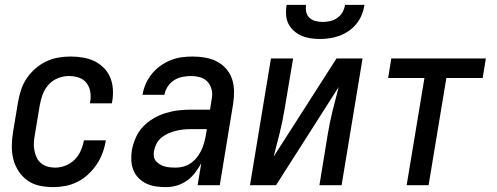

<svg xmlns="http://www.w3.org/2000/svg" viewBox="-20 -760 2040 788"><path d="M199 8Q170 8 142 2Q114 -4 92.5 -19.5Q71 -35 56 -58Q41 -81 34.5 -107.5Q28 -134 28.5 -163Q29 -192 34 -221L54 -341Q58 -365 66 -390Q74 -415 89 -437.5Q104 -460 124.5 -478Q145 -496 169 -507.5Q193 -519 218.5 -523.5Q244 -528 269 -528Q294 -528 319 -524Q344 -520 365.5 -510Q387 -500 404.5 -483Q422 -466 431.5 -444Q441 -422 443 -397Q445 -372 441 -346L439 -336H349L350 -342Q354 -363 350.5 -383.5Q347 -404 335 -419.5Q323 -435 303.5 -441.5Q284 -448 262 -448Q240 -448 217.5 -439Q195 -430 179 -412Q163 -394 155 -372Q147 -350 143 -327L123 -207Q120 -191 119 -175Q118 -159 121 -143.5Q124 -128 130 -114.5Q136 -101 147.5 -91Q159 -81 174.5 -76.5Q190 -72 206 -72Q227 -72 248 -80Q269 -88 285.5 -104Q302 -120 311 -140.5Q320 -161 324 -182V-184H414V-182Q410 -157 401 -132.5Q392 -108 377 -85.5Q362 -63 342 -44.5Q322 -26 298.5 -14Q275 -2 249 3Q223 8 199 8Z M662 8Q640 8 619.5 5Q599 2 581 -6.5Q563 -15 549 -29Q535 -43 527.5 -61.5Q520 -80 519 -101Q518 -122 521 -143Q526 -169 537 -194.5Q548 -220 567 -240Q586 -260 610 -274Q634 -288 660 -296Q686 -304 712 -307Q738 -310 764 -310H842L848 -348Q849 -354 850 -360Q851 -366 851 -372Q851 -389 844.5 -404.5Q838 -420 826 -430Q814 -440 797.5 -444Q781 -448 764 -448Q747 -448 729 -444.5Q711 -441 695 -431Q679 -421 668.5 -405Q658 -389 655 -372V-371H565V-372Q569 -395 578.5 -416.5Q588 -438 603.5 -457Q619 -476 638.5 -490Q658 -504 680.5 -513Q703 -522 725.5 -525Q748 -528 770 -528Q797 -528 822.5 -523.5Q848 -519 869.5 -508Q891 -497 907.5 -478.5Q924 -460 932 -436.5Q940 -413 940.5 -387Q941 -361 937 -335L882 0H791L806 -90Q795 -70 780.5 -51Q766 -32 747 -18.5Q728 -5 705.5 1.5Q683 8 662 8ZM700 -72Q716 -72 731.5 -76Q747 -80 761 -89Q775 -98 786 -111.5Q797 -125 804.5 -139.5Q812 -154 816.5 -169.5Q821 -185 824 -201L829 -230H764Q749 -230 733 -228.5Q717 -227 701.5 -223Q686 -219 671 -212.5Q656 -206 643 -195.5Q630 -185 622.5 -170.5Q615 -156 612 -140Q610 -129 611.5 -118Q613 -107 620 -99Q627 -91 636 -85.5Q645 -80 655.5 -77Q666 -74 677.5 -73Q689 -72 700 -72Z M1006 0 1092 -520H1183L1148 -312Q1140 -263 1128 -214.5Q1116 -166 1103 -117L1361 -520H1468L1382 0H1291L1325 -208Q1333 -257 1345 -305.5Q1357 -354 1370 -403L1113 0ZM1293 -600Q1273 -600 1253.5 -603Q1234 -606 1217 -613.5Q1200 -621 1186 -633.5Q1172 -646 1163.5 -663Q1155 -680 1154 -700Q1153 -720 1156 -740H1236Q1234 -725 1237 -710.5Q1240 -696 1250.5 -686.5Q1261 -677 1275.5 -673.5Q1290 -670 1305 -670Q1320 -670 1335.5 -673.5Q1351 -677 1364.5 -686.5Q1378 -696 1386 -710.5Q1394 -725 1396 -740H1476Q1473 -720 1465 -700Q1457 -680 1443.5 -663Q1430 -646 1412 -633.5Q1394 -621 1374 -613.5Q1354 -606 1333.5 -603Q1313 -600 1293 -600Z M1649 0 1722 -440H1573L1586 -520H1974L1961 -440H1812L1739 0Z"/></svg>

Font: Iosevka Medium Oblique
Style: Regular
Weight: 500
Italic angle: -9°
Monospace: yes
Designer: Belleve Invis
Foundry: Belleve Invis
Version: Version 32.5.0; ttfautohint (v1.8.4)